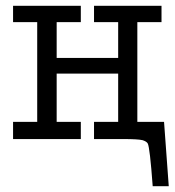

<svg xmlns="http://www.w3.org/2000/svg" viewBox="-20 -478 601 660"><path d="M24.9 0V-59.1H107.9V-401.9H24.9V-458H257.8V-401.9H174.8V-278.8H386.2V-401.9H303.2V-458H535.2V-401.9H452.1V-59.1H543.9L560.1 162.1H504.9Q495.1 28.3 487.8 15.1Q483.9 8.3 470.2 3.9Q454.1 0 405.8 0H303.2V-59.1H386.2V-225.1H174.8V-59.1H257.8V0Z"/></svg>

Font: CMU Concrete
Style: Roman
Weight: 500
Version: Version 0.7.0